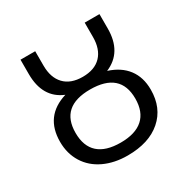

<svg xmlns="http://www.w3.org/2000/svg" viewBox="-163 -861 998 1017"><g transform="rotate(-30 335.5 -352.0)"><path d="M335 -470.2Q408.7 -470.2 447.8 -511.2Q486.8 -552.2 486.8 -626V-713.9H577.1V-626Q577.1 -481.4 461.9 -433.1Q535.6 -409.7 574.2 -358.6Q612.8 -307.6 612.8 -231.9Q612.8 -120.1 538.3 -55.2Q463.9 9.8 333 9.8Q252.4 9.8 189.7 -19.8Q127 -49.3 92.5 -104.7Q58.1 -160.2 58.1 -231.9Q58.1 -388.7 207 -434.1Q94.2 -480.5 94.2 -626V-713.9H184.1V-626Q184.1 -552.2 223.1 -511.2Q262.2 -470.2 335 -470.2ZM152.8 -231.9Q152.8 -150.4 198.7 -109.1Q244.6 -67.9 335 -67.9Q425.3 -67.9 471.7 -109.4Q518.1 -150.9 518.1 -231.9Q518.1 -393.1 334 -393.1Q152.8 -393.1 152.8 -231.9Z"/></g></svg>

Font: Noto Sans Southeast Asian
Style: Regular
Weight: 400
Designer: Monotype Design Team
Foundry: Monotype Imaging Inc.
Version: Version 1.06 uh; ttfautohint (v1.4.1)